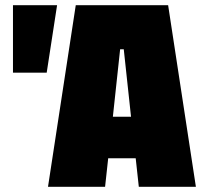

<svg xmlns="http://www.w3.org/2000/svg" viewBox="-20 -720 840 740"><path d="M30 -440V-700H200L160 -440ZM165 0 272 -700H628L735 0H515L503 -110H397L385 0ZM415 -270H485L457 -530H443Z"/></svg>

Font: Tektur Condensed Black
Style: Regular
Weight: 900
Width: 3
Designer: Adam Jagosz
Foundry: Adam Jagosz
Version: Version 1.005;gftools[0.9.30]